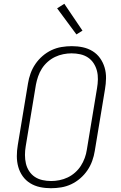

<svg xmlns="http://www.w3.org/2000/svg" viewBox="-20 -987 640 1015"><path d="M249 8Q219 8 191 2Q163 -4 139.5 -18.5Q116 -33 100 -55.5Q84 -78 76.5 -105Q69 -132 69 -161.5Q69 -191 74 -220L128 -546Q132 -572 141.5 -598.5Q151 -625 167 -648.5Q183 -672 205 -691Q227 -710 252.5 -722Q278 -734 305.5 -738.5Q333 -743 360 -743Q390 -743 418 -737Q446 -731 469.5 -716.5Q493 -702 509 -679.5Q525 -657 533 -630Q541 -603 540.5 -573.5Q540 -544 535 -515L481 -189Q477 -163 467.5 -136.5Q458 -110 442 -86.5Q426 -63 404 -44Q382 -25 356.5 -13Q331 -1 303.5 3.5Q276 8 249 8ZM251 -30Q272 -30 294.5 -34.5Q317 -39 338 -49Q359 -59 377 -75Q395 -91 407.5 -110.5Q420 -130 428 -152Q436 -174 439 -195L493 -521Q497 -544 497.5 -567.5Q498 -591 492.5 -612.5Q487 -634 475 -652.5Q463 -671 445 -683Q427 -695 404.5 -700Q382 -705 358 -705Q337 -705 314.5 -700.5Q292 -696 271 -686Q250 -676 232 -660Q214 -644 201.5 -624.5Q189 -605 181.5 -583Q174 -561 170 -540L116 -214Q112 -191 112 -167.5Q112 -144 117 -122.5Q122 -101 134 -82.5Q146 -64 164 -52Q182 -40 204.5 -35Q227 -30 251 -30ZM384 -805 282 -943 320 -967 416 -825Z"/></svg>

Font: Iosevka Etoile Extralight
Style: Italic
Weight: 200
Italic angle: -9°
Designer: Belleve Invis
Foundry: Belleve Invis
Version: Version 22.1.2; ttfautohint (v1.8.4)